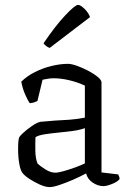

<svg xmlns="http://www.w3.org/2000/svg" viewBox="-20 -761 535 785"><path d="M183 4Q166 4 142.5 -6.5Q119 -17 99 -30.5Q79 -44 72 -54Q64 -63 59 -90.5Q54 -118 54 -152Q54 -163 54.5 -174Q55 -185 57 -195Q57 -201 73 -216Q89 -231 110 -245.5Q131 -260 145 -263Q152 -264 169 -265Q186 -266 204 -268Q231 -269 264 -271.5Q297 -274 327 -280V-411Q297 -425 263 -433Q229 -441 199 -441Q187 -441 175.5 -439Q164 -437 154 -435L133 -348Q129 -346 121 -343Q113 -340 102 -339Q93 -351 82.5 -375.5Q72 -400 67 -427Q90 -450 123 -466.5Q156 -483 191.5 -491.5Q227 -500 258 -500Q272 -500 294.5 -492Q317 -484 340 -472Q363 -460 379 -447Q395 -434 395 -424V-56L463 -48Q464 -46 466.5 -40.5Q469 -35 469 -29Q461 -18 438.5 -9Q416 0 403 0Q381 0 359.5 -14Q338 -28 332 -52Q306 -38 277 -25.5Q248 -13 222.5 -4.5Q197 4 183 4ZM206 -55Q218 -55 241 -61.5Q264 -68 287.5 -76.5Q311 -85 327 -93V-237Q304 -229 277 -225.5Q250 -222 220 -219Q189 -216 163 -212Q137 -208 125 -200Q124 -174 124.5 -144Q125 -114 133 -93Q144 -82 165.5 -68.5Q187 -55 206 -55ZM183 -565Q175 -568 168 -573.5Q161 -579 158 -584Q206 -655 246.5 -698Q287 -741 299 -741Q309 -741 325.5 -725Q342 -709 348 -691Z"/></svg>

Font: Texturina 72pt Light
Style: Regular
Weight: 300
Designer: Guillermo Torres Carreño
Foundry: Omnibus-Type
Version: Version 1.002; ttfautohint (v1.8.3)